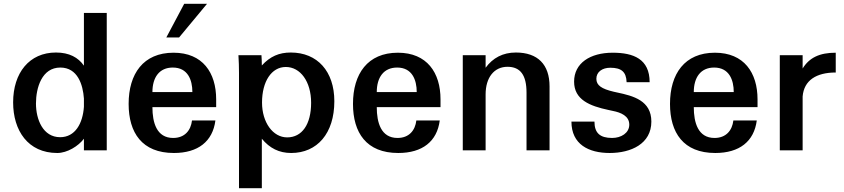

<svg xmlns="http://www.w3.org/2000/svg" viewBox="-20 -790 4435 1009"><path d="M421 -229C415 -141 375 -69 296 -69C206 -69 169 -162 169 -246C169 -329 200 -435 297 -435C388 -435 416 -345 421 -272ZM541 0V-722H421V-445C391 -488 344 -514 274 -514C134 -514 49 -407 49 -252C49 -104 127 14 281 14C333 14 392 -22 421 -61V0Z M656 -244C656 -93 726 14 894 14C1021 14 1098 -47 1112 -157H989C983 -105 951 -65 890 -65C803 -65 781 -146 781 -227H1116V-268C1116 -408 1045 -513 892 -513C733 -513 656 -402 656 -244ZM781 -306C781 -383 817 -435 888 -435C967 -435 991 -370 991 -306ZM1068 -770H948L854 -593H921Z M1357 -251C1357 -362 1407 -438 1482 -438C1558 -438 1615 -362 1615 -250C1615 -136 1567 -68 1489 -68C1414 -68 1357 -147 1357 -251ZM1356 -61C1397 -11 1447 14 1510 14C1647 14 1737 -89 1737 -258C1737 -415 1648 -514 1508 -514C1447 -514 1400 -494 1356 -446C1356 -465 1355 -486 1354 -500H1233C1235 -466 1236 -441 1236 -406V199H1356Z M1835 -244C1835 -93 1905 14 2073 14C2200 14 2277 -47 2291 -157H2168C2162 -105 2130 -65 2069 -65C1982 -65 1960 -146 1960 -227H2295V-268C2295 -408 2224 -513 2071 -513C1912 -513 1835 -402 1835 -244ZM1960 -306C1960 -383 1996 -435 2067 -435C2146 -435 2170 -370 2170 -306Z M2532 -294C2532 -383 2577 -439 2647 -439C2715 -439 2747 -395 2747 -303V0H2868V-336C2868 -451 2806 -514 2691 -514C2623 -514 2570 -486 2532 -434V-500H2412V0H2532Z M2983 -151C2983 -31 3074 14 3184 14C3296 14 3403 -34 3403 -151C3403 -261 3309 -286 3223 -304L3205 -308C3142 -323 3114 -341 3114 -376C3114 -412 3145 -434 3187 -434C3245 -434 3271 -413 3273 -358H3394C3394 -480 3309 -513 3200 -513C3081 -513 2997 -458 2997 -361C2997 -266 3079 -233 3178 -212L3201 -207C3242 -199 3287 -181 3287 -135C3287 -91 3244 -65 3197 -65C3133 -65 3104 -91 3104 -151Z M3501 -244C3501 -93 3571 14 3739 14C3866 14 3943 -47 3957 -157H3834C3828 -105 3796 -65 3735 -65C3648 -65 3626 -146 3626 -227H3961V-268C3961 -408 3890 -513 3737 -513C3578 -513 3501 -402 3501 -244ZM3626 -306C3626 -383 3662 -435 3733 -435C3812 -435 3836 -370 3836 -306Z M4198 -283C4205 -368 4270 -409 4372 -409V-513C4287 -513 4233 -487 4198 -430V-500H4078V0H4198Z"/></svg>

Font: Perun SemiBold
Style: Regular
Weight: 600
Foundry: Copyright (c) Stefan Peev, Context Ltd, 2016
Version: Version 1.089